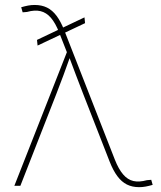

<svg xmlns="http://www.w3.org/2000/svg" viewBox="-20 -753 653 778"><path d="M132.3 -568.4 129.9 -591.3 322.3 -682.6 324.7 -659.2ZM38.1 0 251 -541.5 219.7 -621.1Q204.6 -659.7 186.3 -680.9Q168 -702.1 144.3 -707.8Q120.6 -713.4 89.4 -704.6L71.8 -703.1L65.9 -723.6Q81.1 -728 94 -730.5Q106.9 -732.9 120.6 -732.9Q148.9 -732.9 170.7 -722.2Q192.4 -711.4 209.5 -688.5Q226.6 -665.5 240.7 -629.4L445.3 -106.4Q460.4 -67.9 478.8 -46.4Q497.1 -24.9 520.5 -19.5Q543.9 -14.2 575.2 -22.9L592.8 -24.4L598.6 -3.9Q583.5 0.5 570.6 2.9Q557.6 5.4 543.9 5.4Q515.6 5.4 494.1 -5.4Q472.7 -16.1 455.6 -39.1Q438.5 -62 424.3 -98.1L317.4 -371.6Q302.2 -410.2 287.8 -448.7Q273.4 -487.3 258.8 -525.9H265.1Q251.5 -487.3 237.3 -448.7Q223.1 -410.2 208 -371.6L62.5 0Z"/></svg>

Font: Inter 20pt Thin
Style: Regular
Weight: 250
Version: Version 4.001;git-66647c0bb